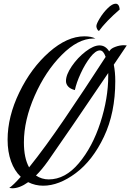

<svg xmlns="http://www.w3.org/2000/svg" viewBox="-20 -915 704 1036"><path d="M30 99Q52 84 92 39Q58 7 39.5 -44.5Q21 -96 21 -161Q21 -286 84.5 -417Q148 -548 245 -633.5Q342 -719 435 -719Q473 -719 495 -707H484Q401 -707 313 -618.5Q225 -530 167 -398Q109 -266 109 -147Q109 -62 137 -12Q223 -119 328.5 -274Q434 -429 550 -608Q538 -643 519 -643Q496 -643 467.5 -606.5Q439 -570 415.5 -519Q392 -468 384 -429Q360 -435 348 -448Q336 -461 336 -478Q336 -512 367.5 -558Q399 -604 442 -637Q485 -670 517 -670Q549 -670 569 -638L573 -643Q580 -654 603 -662.5Q626 -671 648 -671Q659 -671 664 -670L650 -649L594 -566Q602 -526 602 -477Q602 -306 541 -177.5Q480 -49 389 19Q298 87 213 87Q170 87 132 68Q86 101 46 101Q40 101 30 99ZM564 -505V-521Q347 -200 239 -46Q204 3 174 32Q205 53 243 53Q332 53 405.5 -34.5Q479 -122 521.5 -253Q564 -384 564 -505ZM500 -774Q500 -786 518.5 -816.5Q537 -847 561.5 -871Q586 -895 604 -895Q623 -895 626 -864Q552 -800 514 -748Q507 -751 503.5 -759.5Q500 -768 500 -774Z"/></svg>

Font: Dancing Script
Style: Regular
Weight: 400
Designer: Pablo Impallari
Foundry: Pablo Impallari
Version: Version 2.000